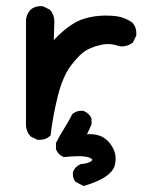

<svg xmlns="http://www.w3.org/2000/svg" viewBox="-20 -475 540 638"><path d="M222.2 103.5Q222.2 97.2 223.1 94.7Q230.5 78.1 247.1 70.8L248 70.3Q274.9 68.4 285.2 58.6L287.1 56.2L286.1 54.7Q284.2 52.2 279.3 49.8Q266.6 43.9 241.2 43.9Q230.5 43.9 217.3 44.9L191.9 46.9Q177.7 41 170.9 30.3Q168.5 26.9 166 21V0Q178.7 -25.4 193.4 -48.3Q208 -71.3 220.2 -95.7L221.7 -96.7Q233.4 -106.9 250 -106.9Q256.3 -106.9 258.8 -106Q276.4 -98.6 283.7 -82L284.2 -80.6V-63.5V-61.5L269 -28.8Q273.4 -29.3 278.3 -29.3Q320.8 -29.3 343.8 -0.5Q364.3 24.9 364.3 52.2Q364.3 64 360.8 76.2Q357.4 88.4 345.2 100.1Q321.3 124 261.2 142.1L257.8 143.1L231.4 129.4L230 127.9Q222.2 118.2 222.2 103.5ZM66.4 -55.2V-409.7Q68.8 -428.2 80.6 -441.9Q94.7 -454.6 115.2 -454.6Q118.2 -454.6 123 -454.1L145.5 -442.9L146.5 -441.9Q160.6 -425.8 160.6 -403.3L158.7 -341.8Q212.4 -398.4 258.8 -412.6Q293.5 -423.3 331.1 -423.3Q351.1 -423.3 369.1 -420.9Q396.5 -416.5 420.4 -399.4Q433.1 -384.8 433.1 -364.3Q433.1 -361.3 432.6 -356.4L421.4 -333.5Q410.6 -325.7 401.4 -323.2Q392.1 -320.8 386.2 -320.8Q377.4 -320.8 375 -321.8Q356.9 -328.6 338.4 -328.6Q327.6 -328.6 316.9 -326.2Q277.3 -317.9 253.9 -298.8Q236.8 -284.7 216.3 -257.8Q189 -222.2 172.6 -157.7Q156.2 -93.3 147.9 -24.4L145.5 -22.5Q131.8 -10.3 111.3 -10.3Q108.4 -10.3 103.5 -10.7L81.1 -22L80.1 -23.4Q68.8 -36.6 66.4 -55.2Z"/></svg>

Font: Bakudai
Style: Bold
Weight: 700
Version: Version 1.48